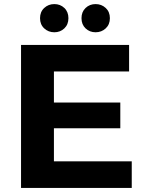

<svg xmlns="http://www.w3.org/2000/svg" viewBox="-20 -920 711 940"><path d="M83 0V-700H612V-570H244V-130H625V0ZM232 -292V-418H569V-292ZM448 -762Q419 -762 399 -781Q379 -800 379 -831Q379 -862 399 -881Q419 -900 448 -900Q477 -900 497.5 -881Q518 -862 518 -831Q518 -800 497.5 -781Q477 -762 448 -762ZM246 -762Q217 -762 196.5 -781Q176 -800 176 -831Q176 -862 196.5 -881Q217 -900 246 -900Q275 -900 295 -881Q315 -862 315 -831Q315 -800 295 -781Q275 -762 246 -762Z"/></svg>

Font: Montserrat Thin
Style: Bold
Weight: 700
Version: Version 9.000